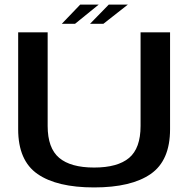

<svg xmlns="http://www.w3.org/2000/svg" viewBox="-20 -816 842 840"><path d="M391.5 4Q229 4 144.2 -54.8Q59.5 -113.5 59.5 -250.5V-674.5H188.5V-265Q188.5 -168 238.8 -125.5Q289 -83 391.8 -83Q494.5 -83 544.8 -125.2Q595 -167.5 595 -265V-674.5H724V-250.5Q724 -113.5 639.2 -54.8Q554.5 4 391.5 4ZM374 -712 456 -796H539.5L432.5 -712ZM250.5 -712 331 -796H412L308.5 -712Z"/></svg>

Font: Anybody ExtraExpanded Medium
Style: Regular
Weight: 500
Width: 8
Designer: Tyler Finck
Foundry: Etcetera Type Company
Version: Version 1.010; ttfautohint (v1.8.3) -l 8 -r 50 -G 200 -x 14 